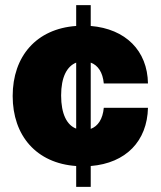

<svg xmlns="http://www.w3.org/2000/svg" viewBox="-20 -727 626 747"><path d="M276.4 0H333V-81.1C470.2 -92.3 552.7 -178.2 555.7 -307.6H383.8C379.9 -264.2 361.3 -235.8 333 -225.6V-483.4C361.3 -473.1 379.9 -445.3 383.8 -402.3H555.7C553.7 -529.8 468.8 -614.7 333 -626V-707H276.4V-626C121.6 -615.2 29.3 -507.8 29.3 -353.5C29.3 -199.2 121.6 -91.8 276.4 -81.1ZM217.8 -355.5C217.8 -426.8 240.2 -468.8 276.4 -483.4V-226.6C240.2 -240.2 217.8 -283.7 217.8 -355.5Z"/></svg>

Font: Pretendard Black
Style: Regular
Weight: 900
Designer: Base glyphs from Inter by Rasmus Andersson; Hangeul glyphs from Noto Sans CJK(Source Han Sans) by Jang Soo-young and Kan
Foundry: Kil Hyung-jin
Version: Version 1.309;Glyphs 3.2 (3225)